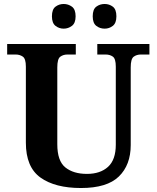

<svg xmlns="http://www.w3.org/2000/svg" viewBox="-20 -935 787 965"><path d="M387 10Q257 10 183.5 -42.5Q110 -95 110 -218V-600Q110 -640 94.5 -650.5Q79 -661 59 -661H16V-714H361V-661H319Q298 -661 283 -650Q268 -639 268 -596V-210Q268 -126 308.5 -93.5Q349 -61 417 -61Q484 -61 523 -96.5Q562 -132 562 -208V-600Q562 -640 547 -650.5Q532 -661 511 -661H469V-714H731V-661H688Q667 -661 652 -650Q637 -639 637 -596V-206Q637 -106 577.5 -48Q518 10 387 10ZM506 -791Q482 -791 464 -805Q446 -819 446 -853Q446 -888 464 -901.5Q482 -915 506 -915Q529 -915 547 -901.5Q565 -888 565 -853Q565 -819 547 -805Q529 -791 506 -791ZM300 -791Q277 -791 259 -805Q241 -819 241 -853Q241 -888 259 -901.5Q277 -915 300 -915Q323 -915 341.5 -901.5Q360 -888 360 -853Q360 -819 341.5 -805Q323 -791 300 -791Z"/></svg>

Font: Noto Serif Yezidi
Style: Bold
Weight: 700
Designer: Dalton Maag Ltd
Foundry: Dalton Maag Ltd
Version: Version 1.001; ttfautohint (v1.8.4.7-5d5b)